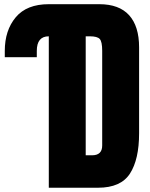

<svg xmlns="http://www.w3.org/2000/svg" viewBox="-20 -879 704 899"><path d="M208.5 0V-709Q152.3 -709 152.3 -640.6V-611.3H2.4V-640.6Q2.4 -736.8 53.7 -798.1Q105 -859.4 208.5 -859.4H444.8Q537.6 -859.4 584.5 -807.9Q631.3 -756.3 631.3 -657.2V-254.9Q631.3 -132.8 588.6 -66.4Q545.9 0 439 0ZM381.3 -151.9H411.1Q458.5 -151.9 458.5 -197.8V-641.1Q458.5 -684.1 447 -696.5Q435.5 -709 400.4 -709H381.3Z"/></svg>

Font: webenart
Style: Regular
Weight: 400
Designer: Vernon Adams
Foundry: Vernon Adams
Version: Version 2.116; ttfautohint (v1.8.3)